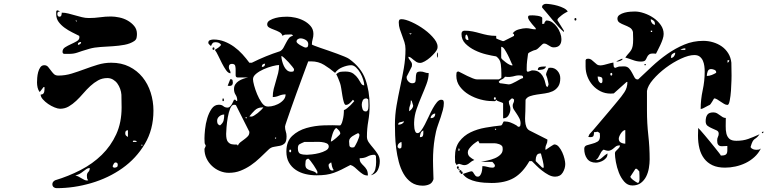

<svg xmlns="http://www.w3.org/2000/svg" viewBox="-20 -887 4040 1001"><path d="M694 -710Q694 -700 692 -690Q690 -680 680 -673Q659 -659 629.5 -653.5Q600 -648 568 -646Q536 -644 504 -642Q472 -640 447 -633Q422 -626 407.5 -621Q393 -616 382.5 -612.5Q372 -609 361.5 -607.5Q351 -606 334 -606Q328 -606 317 -606Q306 -606 306 -617Q306 -632 319.5 -640.5Q333 -649 349.5 -656.5Q366 -664 380 -672Q394 -680 394 -693Q394 -698 393 -700Q377 -708 356 -718.5Q335 -729 316.5 -742.5Q298 -756 285.5 -773Q273 -790 273 -813Q273 -815 273 -824Q273 -833 280 -833Q282 -833 287 -830.5Q292 -828 293 -827Q284 -827 281.5 -823.5Q279 -820 279 -814Q279 -809 281.5 -804.5Q284 -800 290 -800Q298 -800 300 -807.5Q302 -815 302 -821Q319 -821 336.5 -816.5Q354 -812 371.5 -807Q389 -802 407 -797.5Q425 -793 443 -793Q473 -793 501.5 -797Q530 -801 559 -801Q578 -801 602 -796Q626 -791 646 -779.5Q666 -768 680 -751Q694 -734 694 -710ZM380 -780H373L380 -773ZM403 -668Q397 -668 391.5 -665.5Q386 -663 386 -657Q386 -654 387 -653Q393 -654 398 -657.5Q403 -661 403 -668ZM187 -407Q179 -417 176 -430.5Q173 -444 173 -457Q173 -466 174 -481Q175 -496 179 -511Q183 -526 190.5 -536.5Q198 -547 211 -547Q223 -547 230.5 -538.5Q238 -530 245 -520Q252 -510 260.5 -501.5Q269 -493 284 -493Q320 -493 354 -503.5Q388 -514 421.5 -526.5Q455 -539 489.5 -549.5Q524 -560 560 -560Q613 -560 654 -539.5Q695 -519 723 -484.5Q751 -450 765.5 -404.5Q780 -359 780 -310Q780 -212 735 -136.5Q690 -61 618 -10Q546 41 456 67.5Q366 94 275 94Q266 94 259.5 88.5Q253 83 253 73Q253 61 267 53Q337 32 400 -0.5Q463 -33 510.5 -79.5Q558 -126 586 -187Q614 -248 614 -327L613 -393Q612 -408 606.5 -423.5Q601 -439 592 -451.5Q583 -464 569.5 -472Q556 -480 540 -480Q513 -480 491.5 -468Q470 -456 451 -438.5Q432 -421 414 -400Q396 -379 377.5 -361.5Q359 -344 338.5 -332Q318 -320 293 -320Q282 -320 264.5 -327Q247 -334 231 -345Q215 -356 203.5 -369Q192 -382 192 -394Q201 -394 205 -398Q209 -402 210.5 -408Q212 -414 212 -420.5Q212 -427 212 -433H207ZM647 -208Q633 -208 633 -193Q633 -186 635.5 -182Q638 -178 647 -173ZM693 -147Q692 -152 688 -153Q684 -154 680 -154Q676 -154 673 -153V-147ZM720 -127Q723 -127 723 -130Q723 -133 720 -133Q717 -134 717 -130Q717 -126 720 -127ZM577 -13Q584 -13 589 -16Q594 -19 594 -27Q594 -33 591.5 -36.5Q589 -40 580 -40Q579 -40 576.5 -37.5Q574 -35 573 -33Q572 -31 569.5 -26Q567 -21 567 -20Q567 -19 569.5 -16.5Q572 -14 573 -13ZM448 -11Q439 -11 431 -6Q423 -1 414.5 6Q406 13 396 19Q386 25 373 27Q380 29 388 33Q396 37 404 42Q412 47 419.5 50.5Q427 54 433 54Q438 54 440 53Q435 47 434 42Q433 37 433 29Q433 17 440.5 9.5Q448 2 448 -11Z M1293 -560Q1365 -596 1440 -620Q1451 -626 1458 -638.5Q1465 -651 1471.5 -664Q1478 -677 1486 -687.5Q1494 -698 1507 -700Q1505 -708 1496 -707.5Q1487 -707 1484 -707Q1476 -707 1468 -706.5Q1460 -706 1453 -700Q1449 -713 1436 -720Q1423 -727 1409 -732Q1395 -737 1384 -743Q1373 -749 1373 -760Q1373 -773 1386.5 -781Q1400 -789 1417.5 -793.5Q1435 -798 1452 -799Q1469 -800 1477 -800Q1496 -800 1519.5 -795Q1543 -790 1564 -779Q1585 -768 1599.5 -751Q1614 -734 1614 -710Q1614 -696 1610 -682.5Q1606 -669 1606 -655Q1606 -654 1618.5 -649Q1631 -644 1650 -637.5Q1669 -631 1692.5 -623Q1716 -615 1737.5 -607Q1759 -599 1776 -592Q1793 -585 1800 -580Q1863 -535 1885 -473.5Q1907 -412 1907 -337Q1907 -295 1900 -255.5Q1893 -216 1893 -174Q1893 -158 1903.5 -143.5Q1914 -129 1926.5 -114.5Q1939 -100 1949.5 -83.5Q1960 -67 1960 -47Q1960 -22 1950 -1Q1940 20 1913 27Q1932 14 1936.5 -4.5Q1941 -23 1941 -43L1940 -73Q1938 -78 1933 -80H1930Q1912 -80 1895.5 -71Q1879 -62 1855 -62Q1855 -47 1861.5 -38.5Q1868 -30 1876.5 -22Q1885 -14 1891.5 -3Q1898 8 1898 28Q1883 28 1872 21Q1861 14 1850.5 4.5Q1840 -5 1830 -14Q1820 -23 1807 -27Q1781 -13 1760.5 -3Q1740 7 1720.5 14Q1701 21 1679.5 24Q1658 27 1630 27Q1601 27 1573 20.5Q1545 14 1522.5 -1Q1500 -16 1486.5 -39.5Q1473 -63 1473 -97Q1473 -150 1503.5 -178.5Q1534 -207 1577.5 -219.5Q1621 -232 1669.5 -233.5Q1718 -235 1753 -233Q1759 -236 1763 -248Q1767 -260 1769.5 -273.5Q1772 -287 1772.5 -299Q1773 -311 1773 -313Q1780 -315 1789.5 -322.5Q1799 -330 1807 -338Q1815 -346 1820.5 -352.5Q1826 -359 1827 -360L1820 -367Q1815 -360 1804.5 -350Q1794 -340 1783 -340Q1777 -340 1772.5 -354.5Q1768 -369 1765 -388.5Q1762 -408 1759 -426.5Q1756 -445 1753 -453Q1752 -456 1749.5 -462.5Q1747 -469 1744 -476.5Q1741 -484 1738 -490.5Q1735 -497 1733 -500Q1745 -511 1755.5 -512.5Q1766 -514 1781 -514Q1808 -514 1823 -502.5Q1838 -491 1847 -477.5Q1856 -464 1862 -453Q1868 -442 1879 -442Q1879 -454 1873.5 -472Q1868 -490 1858.5 -506.5Q1849 -523 1836.5 -535Q1824 -547 1811 -547Q1800 -547 1788 -544Q1776 -541 1764 -536Q1752 -531 1742.5 -523.5Q1733 -516 1727 -507Q1700 -530 1670 -548.5Q1640 -567 1603 -567H1587Q1586 -565 1577 -540.5Q1568 -516 1554.5 -479.5Q1541 -443 1525.5 -400.5Q1510 -358 1497 -320.5Q1484 -283 1475 -257Q1466 -231 1466 -227Q1466 -213 1470 -201.5Q1474 -190 1474 -176Q1474 -149 1464 -139.5Q1454 -130 1439.5 -127Q1425 -124 1408.5 -121.5Q1392 -119 1380 -107Q1358 -86 1335 -64Q1312 -42 1287 -25Q1262 -8 1234 3Q1206 14 1173 14Q1149 14 1126 4.5Q1103 -5 1085 -22Q1067 -39 1056.5 -61.5Q1046 -84 1046 -110Q1046 -113 1047 -113Q1047 -114 1050 -120Q1053 -126 1053 -127Q1053 -128 1050 -133.5Q1047 -139 1047 -140Q1047 -141 1046.5 -150.5Q1046 -160 1046 -166Q1046 -183 1049 -212.5Q1052 -242 1060.5 -270.5Q1069 -299 1083.5 -320Q1098 -341 1121 -341Q1136 -341 1144.5 -333.5Q1153 -326 1167 -326Q1173 -326 1178.5 -331Q1184 -336 1188 -342.5Q1192 -349 1195 -356Q1198 -363 1200 -367H1207Q1207 -366 1210 -363Q1211 -361 1213 -360Q1214 -360 1215 -361Q1216 -362 1217 -362Q1217 -380 1208.5 -392.5Q1200 -405 1200 -423Q1200 -437 1207 -447.5Q1214 -458 1225 -465Q1236 -472 1249 -476.5Q1262 -481 1273 -483H1220Q1209 -483 1208.5 -494Q1208 -505 1208.5 -518.5Q1209 -532 1206.5 -543Q1204 -554 1189 -554Q1173 -554 1173 -537Q1173 -528 1177.5 -521.5Q1182 -515 1182 -505Q1170 -505 1159 -520.5Q1148 -536 1137.5 -556.5Q1127 -577 1117.5 -597Q1108 -617 1100 -627Q1109 -632 1118 -638.5Q1127 -645 1133 -653Q1128 -661 1120 -664Q1112 -667 1103 -667Q1093 -667 1088.5 -662Q1084 -657 1080 -647Q1078 -648 1073 -653Q1068 -658 1067 -660Q1066 -661 1066 -663Q1066 -675 1075.5 -678Q1085 -681 1093 -681Q1123 -681 1150 -670.5Q1177 -660 1200.5 -643Q1224 -626 1244 -604Q1264 -582 1280 -560ZM1587 -657Q1587 -671 1573.5 -679Q1560 -687 1546 -687Q1539 -687 1532.5 -682.5Q1526 -678 1526 -670Q1526 -666 1532.5 -660.5Q1539 -655 1547 -650.5Q1555 -646 1562.5 -642.5Q1570 -639 1573 -639Q1582 -639 1584.5 -644Q1587 -649 1587 -657ZM1093 -627Q1088 -627 1088 -633.5Q1088 -640 1093 -640Q1098 -640 1098 -633.5Q1098 -627 1093 -627ZM1513 -527Q1513 -528 1504.5 -539Q1496 -550 1484.5 -562.5Q1473 -575 1462 -585Q1451 -595 1447 -595Q1447 -584 1450.5 -570Q1454 -556 1460 -543Q1466 -530 1475.5 -521.5Q1485 -513 1497 -513Q1504 -513 1508.5 -514.5Q1513 -516 1513 -527ZM1362 -555Q1345 -555 1345 -538Q1362 -538 1362 -555ZM1469 -395Q1451 -395 1434.5 -388Q1418 -381 1402 -381Q1402 -403 1407 -423.5Q1412 -444 1418.5 -464.5Q1425 -485 1430 -505.5Q1435 -526 1435 -548Q1423 -548 1400 -542Q1377 -536 1354.5 -526Q1332 -516 1315.5 -502.5Q1299 -489 1299 -474Q1299 -463 1305 -441Q1311 -419 1320.5 -396Q1330 -373 1342.5 -354.5Q1355 -336 1367 -333Q1378 -330 1395 -333Q1412 -336 1428.5 -344Q1445 -352 1457 -365Q1469 -378 1469 -395ZM1180 -473Q1180 -474 1183 -474Q1191 -474 1192.5 -468Q1194 -462 1194 -457Q1194 -439 1177 -439Q1170 -439 1167 -440ZM1900 -367Q1899 -371 1893 -373Q1893 -374 1890 -374Q1876 -374 1871 -363Q1866 -352 1866 -341Q1866 -331 1870 -318.5Q1874 -306 1887 -306Q1893 -306 1896 -310.5Q1899 -315 1900 -321Q1901 -327 1901 -333.5Q1901 -340 1901 -343ZM1140 -360V-373H1147V-360ZM1280 -200 1213 -333Q1211 -339 1207.5 -340Q1204 -341 1200 -341Q1188 -341 1180 -321Q1172 -301 1167.5 -275Q1163 -249 1161 -224Q1159 -199 1159 -189Q1159 -159 1168 -148Q1177 -137 1188.5 -135Q1200 -133 1209.5 -133.5Q1219 -134 1220 -127Q1224 -138 1233.5 -145.5Q1243 -153 1253.5 -160.5Q1264 -168 1272 -176.5Q1280 -185 1280 -197ZM1347 -327Q1324 -327 1308.5 -312Q1293 -297 1280 -280Q1283 -279 1290 -279Q1296 -279 1305 -284.5Q1314 -290 1323.5 -297.5Q1333 -305 1341 -313Q1349 -321 1353 -327ZM1149 -290Q1135 -290 1123.5 -280.5Q1112 -271 1112 -257Q1112 -249 1114.5 -243Q1117 -237 1127 -233Q1142 -245 1145.5 -258Q1149 -271 1149 -290ZM1267 -273Q1267 -276 1263 -276Q1259 -276 1260 -273Q1261 -270 1263.5 -270Q1266 -270 1267 -273ZM1754 -190Q1754 -199 1747 -207Q1740 -215 1733 -220Q1727 -217 1722 -208Q1717 -199 1713.5 -188Q1710 -177 1707.5 -166.5Q1705 -156 1705 -149Q1708 -149 1716 -154.5Q1724 -160 1732.5 -167.5Q1741 -175 1747.5 -181.5Q1754 -188 1754 -190ZM1854 -184Q1854 -186 1853 -187Q1851 -191 1847 -193Q1841 -190 1833 -186Q1825 -182 1817.5 -177Q1810 -172 1805 -165.5Q1800 -159 1800 -150Q1800 -140 1801.5 -129Q1803 -118 1817 -118Q1821 -118 1827 -120Q1829 -123 1833.5 -130.5Q1838 -138 1842.5 -148Q1847 -158 1850.5 -168Q1854 -178 1854 -184ZM1420 -167Q1421 -170 1417 -170Q1413 -170 1413 -167Q1414 -164 1416.5 -164Q1419 -164 1420 -167ZM1567 -147Q1550 -140 1541.5 -135Q1533 -130 1533 -114Q1533 -90 1546 -85Q1559 -80 1580 -80Q1587 -80 1606 -82Q1625 -84 1644.5 -89Q1664 -94 1679 -102.5Q1694 -111 1694 -123Q1694 -135 1682.5 -140Q1671 -145 1656.5 -146.5Q1642 -148 1628 -147.5Q1614 -147 1610 -147ZM1493 -93Q1498 -93 1498 -100Q1498 -107 1493 -107Q1488 -107 1488 -100Q1488 -93 1493 -93ZM1635 10Q1635 7 1629 -3.5Q1623 -14 1615 -26Q1607 -38 1599 -48Q1591 -58 1587 -60Q1575 -57 1573.5 -48Q1572 -39 1572 -30Q1572 -15 1578.5 -9Q1585 -3 1594.5 0Q1604 3 1614.5 6.5Q1625 10 1633 20Q1635 14 1635 10ZM1720 0Q1714 -8 1711 -19.5Q1708 -31 1707 -40Q1704 -40 1698.5 -35Q1693 -30 1693 -27Q1693 -17 1698 -7.5Q1703 2 1713 2Q1716 2 1720 0Z M2920 -720Q2906 -732 2890.5 -749Q2875 -766 2860 -784Q2845 -802 2831 -819Q2817 -836 2807 -847Q2806 -848 2806 -850Q2806 -858 2812.5 -862.5Q2819 -867 2826 -867Q2836 -867 2853 -864.5Q2870 -862 2887.5 -857Q2905 -852 2919.5 -844.5Q2934 -837 2940 -827Q2936 -825 2927 -820Q2918 -815 2909 -808Q2900 -801 2893 -794.5Q2886 -788 2886 -783Q2886 -781 2887 -780L2920 -727ZM2833 -160Q2834 -160 2834 -157Q2834 -144 2828.5 -133.5Q2823 -123 2823 -108Q2824 -108 2825 -107Q2826 -106 2827 -107Q2828 -108 2834 -112Q2840 -116 2846.5 -120.5Q2853 -125 2859 -128.5Q2865 -132 2867 -133Q2867 -134 2870 -134Q2883 -134 2893.5 -121.5Q2904 -109 2911.5 -92.5Q2919 -76 2923 -59Q2927 -42 2927 -32Q2927 -9 2914 12.5Q2901 34 2874 34Q2857 34 2839.5 24.5Q2822 15 2806 2.5Q2790 -10 2776 -24Q2762 -38 2753 -47H2740Q2705 14 2659.5 40.5Q2614 67 2543 67Q2526 67 2505 65.5Q2484 64 2463 59.5Q2442 55 2423 45.5Q2404 36 2393 20Q2396 19 2401.5 17Q2407 15 2413.5 13Q2420 11 2425.5 9Q2431 7 2433 7Q2434 6 2437 6Q2443 6 2446 10.5Q2449 15 2452 20Q2455 25 2459 29.5Q2463 34 2471 34Q2478 34 2483 27.5Q2488 21 2490.5 12.5Q2493 4 2494 -5.5Q2495 -15 2495 -21Q2508 -21 2521 -17Q2534 -13 2547 -13Q2560 -13 2560 -23V-27Q2558 -30 2553 -36.5Q2548 -43 2547 -43H2487Q2500 -46 2520.5 -50Q2541 -54 2560 -62Q2579 -70 2591.5 -83.5Q2604 -97 2600 -120Q2599 -125 2594 -129Q2589 -133 2582 -135.5Q2575 -138 2569 -139Q2563 -140 2560 -140H2480L2473 -153Q2467 -149 2457.5 -142.5Q2448 -136 2439.5 -127.5Q2431 -119 2425 -110.5Q2419 -102 2419 -93Q2419 -78 2429.5 -69Q2440 -60 2453 -53Q2440 -48 2427.5 -37Q2415 -26 2400 -26L2393 -27Q2392 -27 2383.5 -30Q2375 -33 2373 -33Q2371 -33 2366 -30.5Q2361 -28 2360 -27L2353 -40L2352 -70Q2352 -119 2375 -149.5Q2398 -180 2433 -197Q2468 -214 2511 -221.5Q2554 -229 2593 -233Q2599 -237 2601.5 -245.5Q2604 -254 2609 -254Q2627 -254 2642.5 -248Q2658 -242 2673 -233Q2674 -233 2676.5 -230Q2679 -227 2680 -227Q2681 -226 2683 -226Q2691 -226 2692.5 -232Q2694 -238 2694 -243Q2694 -258 2687.5 -270.5Q2681 -283 2673.5 -294Q2666 -305 2659.5 -315Q2653 -325 2653 -336Q2653 -344 2656.5 -350Q2660 -356 2660 -363V-367Q2659 -371 2653 -373Q2653 -374 2650 -374Q2647 -374 2647 -373Q2645 -372 2640 -367Q2635 -362 2633 -360V-357Q2633 -346 2637 -338Q2641 -330 2641 -318Q2641 -302 2631.5 -286Q2622 -270 2603 -270V-347Q2603 -350 2598 -352Q2593 -354 2587 -356Q2581 -358 2575 -360.5Q2569 -363 2567 -367Q2565 -359 2556.5 -359.5Q2548 -360 2544 -360Q2517 -360 2485 -368.5Q2453 -377 2425 -393.5Q2397 -410 2378 -435Q2359 -460 2359 -493Q2359 -499 2360 -506.5Q2361 -514 2370 -514Q2373 -514 2373 -513Q2378 -511 2390 -504.5Q2402 -498 2416.5 -491Q2431 -484 2445 -478.5Q2459 -473 2467 -473H2580L2593 -480Q2594 -480 2594 -489.5Q2594 -499 2594 -504Q2594 -527 2591 -552.5Q2588 -578 2567 -593Q2546 -596 2515 -603.5Q2484 -611 2455.5 -625Q2427 -639 2406.5 -659.5Q2386 -680 2386 -710Q2386 -727 2403 -727Q2425 -727 2444.5 -723Q2464 -719 2483 -713.5Q2502 -708 2522.5 -704Q2543 -700 2567 -700V-687Q2567 -686 2579.5 -681Q2592 -676 2600 -673H2607Q2610 -675 2617.5 -678.5Q2625 -682 2633.5 -686.5Q2642 -691 2649.5 -694.5Q2657 -698 2660 -700V-707Q2659 -711 2653 -713Q2663 -728 2685.5 -734Q2708 -740 2723 -740Q2736 -740 2748 -737Q2760 -734 2773 -734V-740Q2773 -740 2767 -746.5Q2761 -753 2753.5 -762Q2746 -771 2739.5 -780.5Q2733 -790 2733 -797Q2733 -806 2741.5 -806.5Q2750 -807 2756 -807Q2759 -807 2767 -806.5Q2775 -806 2784 -804.5Q2793 -803 2800 -800Q2807 -797 2807 -793V-762Q2819 -762 2818.5 -766.5Q2818 -771 2827 -780H2830Q2846 -780 2860 -770Q2874 -760 2884.5 -745.5Q2895 -731 2901 -714Q2907 -697 2907 -683Q2907 -640 2867 -640Q2859 -640 2853 -643Q2847 -646 2841 -650Q2835 -654 2829 -657Q2823 -660 2816 -660Q2812 -660 2807 -655.5Q2802 -651 2796.5 -645.5Q2791 -640 2785 -634.5Q2779 -629 2773 -627Q2763 -625 2755 -621Q2748 -618 2741.5 -614.5Q2735 -611 2733 -607Q2730 -586 2728 -568.5Q2726 -551 2726 -532Q2726 -530 2726 -521.5Q2726 -513 2733 -513Q2735 -513 2743.5 -516.5Q2752 -520 2753 -520H2757Q2776 -520 2788 -512.5Q2800 -505 2807.5 -493.5Q2815 -482 2819.5 -468Q2824 -454 2827 -440Q2827 -439 2829.5 -436.5Q2832 -434 2833 -433Q2835 -434 2837.5 -439.5Q2840 -445 2840 -447Q2840 -448 2837.5 -461Q2835 -474 2833 -480Q2833 -482 2829.5 -490Q2826 -498 2827 -500Q2827 -502 2828.5 -507Q2830 -512 2832.5 -517Q2835 -522 2837 -526.5Q2839 -531 2840 -533Q2843 -534 2850 -534Q2872 -534 2886.5 -517.5Q2901 -501 2901 -479Q2901 -451 2889.5 -435Q2878 -419 2860.5 -411Q2843 -403 2821 -400Q2799 -397 2779 -394Q2759 -391 2743 -385.5Q2727 -380 2720 -367L2719 -307Q2719 -299 2718 -284.5Q2717 -270 2718 -254.5Q2719 -239 2724 -226Q2729 -213 2740 -207ZM2980 -780Q2975 -780 2975 -786.5Q2975 -793 2980 -793Q2985 -793 2985 -786.5Q2985 -780 2980 -780ZM2100 -483Q2100 -472 2109 -462.5Q2118 -453 2129 -453Q2144 -453 2146 -462.5Q2148 -472 2148 -483.5Q2148 -495 2151 -504.5Q2154 -514 2172 -514Q2184 -514 2193.5 -510Q2203 -506 2215 -506Q2215 -479 2203.5 -448.5Q2192 -418 2178 -385.5Q2164 -353 2152 -318.5Q2140 -284 2139 -249Q2139 -246 2139 -236.5Q2139 -227 2140.5 -217.5Q2142 -208 2145.5 -200.5Q2149 -193 2157 -193Q2166 -193 2175.5 -206Q2185 -219 2195 -238Q2205 -257 2215.5 -280Q2226 -303 2236.5 -322Q2247 -341 2258 -354Q2269 -367 2280 -367Q2289 -367 2291.5 -362.5Q2294 -358 2294 -350Q2294 -333 2289 -314Q2284 -295 2277.5 -275.5Q2271 -256 2264 -237Q2257 -218 2253 -200Q2246 -168 2242.5 -138.5Q2239 -109 2238 -79.5Q2237 -50 2238 -19Q2239 12 2240 47Q2234 67 2218.5 74Q2203 81 2184 81Q2149 81 2124.5 64Q2100 47 2084 19Q2068 -9 2059 -43.5Q2050 -78 2045.5 -113.5Q2041 -149 2040 -181.5Q2039 -214 2039 -237Q2039 -288 2047.5 -337Q2056 -386 2066.5 -434.5Q2077 -483 2085.5 -532Q2094 -581 2094 -631Q2094 -650 2088.5 -667.5Q2083 -685 2076.5 -701.5Q2070 -718 2064.5 -735Q2059 -752 2059 -770Q2059 -778 2061.5 -782.5Q2064 -787 2073 -787Q2093 -787 2127 -771.5Q2161 -756 2192.5 -733Q2224 -710 2245 -683Q2266 -656 2260 -633Q2258 -625 2247.5 -612.5Q2237 -600 2223.5 -588Q2210 -576 2195 -567.5Q2180 -559 2170 -559Q2159 -559 2151 -564Q2143 -569 2136 -575Q2129 -581 2122.5 -586Q2116 -591 2109 -591Q2109 -585 2112 -580.5Q2115 -576 2118.5 -571.5Q2122 -567 2125 -562Q2128 -557 2128 -550L2127 -540L2100 -487ZM2113 -713 2120 -707 2127 -713ZM2422 -678Q2422 -695 2413 -707Q2408 -705 2407 -701.5Q2406 -698 2406 -693Q2406 -678 2422 -678ZM2593 -587Q2593 -582 2600.5 -575.5Q2608 -569 2617 -562Q2626 -555 2635 -550.5Q2644 -546 2647 -546Q2651 -546 2653 -547Q2649 -552 2642.5 -568Q2636 -584 2627.5 -600.5Q2619 -617 2610.5 -630Q2602 -643 2593 -643ZM2260 -587Q2259 -584 2258.5 -589Q2258 -594 2258 -600Q2258 -606 2258.5 -611Q2259 -616 2260 -613Q2263 -610 2263 -600Q2263 -590 2260 -587ZM2827 -540Q2822 -527 2807.5 -524.5Q2793 -522 2784 -522Q2784 -535 2793.5 -537.5Q2803 -540 2813 -540ZM2707 -483Q2707 -492 2700 -493Q2693 -494 2687 -494Q2675 -494 2668 -492Q2661 -490 2654 -488.5Q2647 -487 2638 -486Q2629 -485 2613 -487Q2606 -477 2596 -473Q2586 -469 2580 -460Q2580 -459 2582.5 -456.5Q2585 -454 2587 -453Q2590 -453 2596.5 -452Q2603 -451 2610.5 -450Q2618 -449 2624.5 -448Q2631 -447 2633 -447Q2639 -447 2649.5 -451.5Q2660 -456 2670.5 -462Q2681 -468 2691 -473.5Q2701 -479 2707 -480ZM2560 -367Q2565 -367 2565 -373.5Q2565 -380 2560 -380Q2555 -380 2555 -373.5Q2555 -367 2560 -367ZM2113 -307Q2120 -311 2127 -319.5Q2134 -328 2134 -337Q2134 -339 2133 -340Q2132 -344 2129.5 -351.5Q2127 -359 2127 -360Q2124 -364 2122 -364Q2122 -347 2117.5 -337Q2113 -327 2113 -313ZM2249 -295Q2240 -295 2232.5 -287.5Q2225 -280 2225 -271Q2249 -271 2249 -295ZM2087 -253Q2086 -254 2083 -254Q2081 -254 2080 -253Q2072 -251 2064 -249Q2056 -247 2056 -237Q2078 -237 2087 -253ZM2567 -213Q2567 -216 2563 -216Q2559 -216 2560 -213Q2561 -210 2563.5 -210Q2566 -210 2567 -213ZM2187 -207Q2176 -202 2172.5 -191.5Q2169 -181 2169 -172Q2181 -172 2184 -177.5Q2187 -183 2187 -193ZM2063 -113Q2072 -113 2073 -120Q2074 -127 2074 -133L2073 -147Q2065 -145 2059 -138.5Q2053 -132 2053 -123V-120Q2056 -116 2060 -113ZM2373 -100Q2376 -102 2376 -107Q2376 -112 2373 -113Q2370 -115 2370 -106.5Q2370 -98 2373 -100ZM2815 -13Q2815 -28 2809.5 -50.5Q2804 -73 2800 -87H2797Q2783 -87 2778 -76.5Q2773 -66 2773 -55V-47L2807 -13ZM2367 -7Q2362 -7 2362 -13.5Q2362 -20 2367 -20Q2372 -20 2372 -13.5Q2372 -7 2367 -7ZM2373 0Q2370 1 2370 -3Q2370 -7 2373 -7Q2376 -6 2376 -3.5Q2376 -1 2373 0ZM2387 20Q2380 20 2382 13H2380Q2375 13 2375 6.5Q2375 0 2380 0Q2387 0 2385 7H2387Q2392 7 2392 13.5Q2392 20 2387 20Z M3440 -710Q3440 -698 3435 -683Q3430 -668 3423 -653Q3416 -638 3409.5 -625.5Q3403 -613 3400 -607Q3374 -610 3365.5 -604Q3357 -598 3353.5 -589.5Q3350 -581 3345 -573.5Q3340 -566 3321 -566Q3301 -566 3279.5 -574Q3258 -582 3240 -587Q3251 -602 3258.5 -610Q3266 -618 3271 -626.5Q3276 -635 3278.5 -647.5Q3281 -660 3281 -683L3280 -720Q3276 -736 3263 -743.5Q3250 -751 3235.5 -756.5Q3221 -762 3210 -769Q3199 -776 3199 -790Q3199 -802 3210 -809.5Q3221 -817 3236 -821Q3251 -825 3266.5 -826Q3282 -827 3290 -827Q3312 -827 3338.5 -818Q3365 -809 3387.5 -793.5Q3410 -778 3425 -756.5Q3440 -735 3440 -710ZM3373 -783Q3373 -774 3379.5 -766Q3386 -758 3395 -758Q3395 -771 3390 -777Q3385 -783 3373 -787ZM3380 -727H3373V-720H3380ZM3307 -473Q3341 -505 3379 -540.5Q3417 -576 3459 -605.5Q3501 -635 3547.5 -654.5Q3594 -674 3647 -674Q3673 -674 3698 -666.5Q3723 -659 3743 -645Q3763 -631 3776.5 -609.5Q3790 -588 3793 -560L3794 -493Q3794 -491 3793.5 -467Q3793 -443 3791 -414.5Q3789 -386 3784.5 -363Q3780 -340 3773 -340Q3764 -340 3755 -345.5Q3746 -351 3737 -357Q3728 -363 3719.5 -368.5Q3711 -374 3703 -374Q3703 -374 3700 -369Q3697 -364 3693.5 -358Q3690 -352 3686 -346.5Q3682 -341 3680 -340Q3678 -339 3672.5 -336.5Q3667 -334 3661 -330.5Q3655 -327 3649 -324Q3643 -321 3640 -320Q3638 -319 3633 -319Q3633 -368 3643.5 -416.5Q3654 -465 3654 -515Q3654 -528 3652 -543Q3650 -558 3644.5 -570.5Q3639 -583 3628.5 -591.5Q3618 -600 3600 -600Q3571 -600 3530 -581Q3489 -562 3451 -533.5Q3413 -505 3385 -472.5Q3357 -440 3353 -413V-310Q3353 -244 3360 -182Q3367 -120 3367 -56Q3367 -35 3363 -11Q3359 13 3349 33Q3339 53 3321.5 66.5Q3304 80 3277 80Q3252 80 3234.5 60Q3217 40 3206.5 13Q3196 -14 3191 -42Q3186 -70 3186 -87Q3186 -94 3190 -98.5Q3194 -103 3199 -107.5Q3204 -112 3208 -117Q3212 -122 3212 -129Q3197 -129 3189.5 -122.5Q3182 -116 3174.5 -110Q3167 -104 3157 -101.5Q3147 -99 3127 -107Q3119 -102 3114.5 -94.5Q3110 -87 3106.5 -79.5Q3103 -72 3098.5 -65Q3094 -58 3087 -53H3093Q3106 -53 3120.5 -66.5Q3135 -80 3147 -87V-83Q3147 -72 3140.5 -64Q3134 -56 3125 -50.5Q3116 -45 3105.5 -42Q3095 -39 3087 -39Q3056 -39 3041 -59.5Q3026 -80 3026 -111Q3026 -125 3039 -129.5Q3052 -134 3067 -137.5Q3082 -141 3095 -148.5Q3108 -156 3108 -177L3107 -193Q3096 -202 3092.5 -200Q3089 -198 3077 -198Q3077 -187 3074.5 -179.5Q3072 -172 3057 -172Q3050 -172 3047 -173L3053 -187Q3059 -193 3070.5 -206.5Q3082 -220 3096.5 -237Q3111 -254 3127 -273Q3143 -292 3157.5 -309Q3172 -326 3183 -339.5Q3194 -353 3200 -360Q3220 -383 3235.5 -406.5Q3251 -430 3251 -460H3247L3180 -400L3164 -399Q3135 -399 3111 -411Q3087 -423 3069.5 -443Q3052 -463 3042.5 -488Q3033 -513 3033 -540V-573Q3035 -579 3039 -580Q3043 -581 3047 -581Q3056 -581 3063.5 -575.5Q3071 -570 3077.5 -563.5Q3084 -557 3091.5 -551.5Q3099 -546 3110 -546L3120 -547Q3122 -547 3130 -549Q3138 -551 3147 -553.5Q3156 -556 3163.5 -558Q3171 -560 3173 -560Q3176 -561 3178 -561Q3178 -558 3178.5 -550Q3179 -542 3180 -540Q3180 -538 3183 -535.5Q3186 -533 3187 -533Q3188 -533 3196.5 -536.5Q3205 -540 3207 -540L3233 -541Q3250 -541 3259.5 -530.5Q3269 -520 3275.5 -507Q3282 -494 3288 -483.5Q3294 -473 3303 -473ZM3553 -635Q3538 -635 3527 -627H3553ZM3500 -613Q3488 -609 3483 -603.5Q3478 -598 3478 -585Q3487 -585 3493.5 -593Q3500 -601 3500 -610ZM3227 -580Q3223 -573 3213.5 -569.5Q3204 -566 3197 -566Q3194 -566 3193 -567Q3196 -568 3206.5 -573.5Q3217 -579 3220 -580ZM3773 -573V-560Q3782 -564 3782 -573ZM3340 -547V-553H3347V-547ZM3714 -510Q3714 -519 3704.5 -523Q3695 -527 3687 -527Q3674 -527 3669.5 -514.5Q3665 -502 3665 -491Q3678 -491 3690.5 -496Q3703 -501 3713 -507Q3714 -508 3714 -510ZM3167 -493Q3172 -493 3172 -500Q3172 -507 3167 -507Q3162 -507 3162 -500Q3162 -493 3167 -493ZM3121 -471Q3121 -482 3113.5 -485Q3106 -488 3096 -488Q3096 -478 3099.5 -468Q3103 -458 3113 -453Q3120 -455 3120.5 -460.5Q3121 -466 3121 -471ZM3947 -113Q3934 -87 3913 -68Q3892 -49 3867 -37Q3842 -25 3814.5 -19Q3787 -13 3760 -13Q3721 -13 3694.5 -25.5Q3668 -38 3651 -60.5Q3634 -83 3626.5 -113.5Q3619 -144 3619 -180L3620 -220Q3622 -219 3631.5 -208Q3641 -197 3654 -182Q3667 -167 3681.5 -149Q3696 -131 3708.5 -115.5Q3721 -100 3729.5 -89Q3738 -78 3738 -76Q3752 -76 3759 -78.5Q3766 -81 3769 -87Q3772 -93 3772 -102.5Q3772 -112 3772 -126Q3761 -126 3751.5 -125Q3742 -124 3735 -125.5Q3728 -127 3723.5 -133.5Q3719 -140 3719 -155Q3719 -166 3723 -173.5Q3727 -181 3727 -190Q3727 -202 3716.5 -207Q3706 -212 3693 -217.5Q3680 -223 3669.5 -230.5Q3659 -238 3659 -255Q3659 -276 3667.5 -288.5Q3676 -301 3699 -301Q3710 -301 3718 -296.5Q3726 -292 3733 -286.5Q3740 -281 3747.5 -276.5Q3755 -272 3764 -272Q3764 -251 3763.5 -229.5Q3763 -208 3767 -191Q3771 -174 3782.5 -163.5Q3794 -153 3819 -153Q3854 -153 3880.5 -162.5Q3907 -172 3940 -187Q3930 -173 3923.5 -168.5Q3917 -164 3912.5 -160.5Q3908 -157 3903.5 -149Q3899 -141 3893 -120Q3898 -112 3906.5 -109Q3915 -106 3923 -106Q3930 -106 3935.5 -107Q3941 -108 3947 -113ZM3240 -209Q3234 -209 3228 -204Q3222 -199 3217 -191.5Q3212 -184 3209 -176.5Q3206 -169 3206 -164Q3206 -150 3216.5 -144Q3227 -138 3240 -138ZM3960 -200Q3961 -197 3958.5 -194.5Q3956 -192 3953 -193Q3950 -195 3954.5 -199Q3959 -203 3960 -200ZM3267 33Q3265 35 3269.5 40.5Q3274 46 3281 51.5Q3288 57 3295.5 61.5Q3303 66 3307 67Q3314 60 3314 49Q3314 38 3314 30L3313 7Q3312 5 3307 0Q3302 -5 3300 -7H3293Z"/></svg>

Font: Genkaimincho
Style: Regular
Weight: 800
Designer: Dr. Ken Lunde (project architect, glyph set definition & overall production); Masataka HATTORI \u670D \u90E8 \u6B63 \u8C
Foundry: Adobe Systems Incorporated
Version: Version 1.00